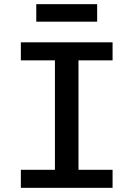

<svg xmlns="http://www.w3.org/2000/svg" viewBox="-20 -901 640 921"><path d="M520 0H80V-86.5H243.5V-611.5H80V-698H520V-611.5H356.5V-86.5H520ZM154 -797V-881H446V-797Z"/></svg>

Font: Lilex Medium
Style: Regular
Weight: 500
Designer: Mike Abbink, Paul van der Laan, Pieter van Rosmalen, Mikhael Khrustik
Foundry: Mikhael Khrustik
Version: Version 1.100